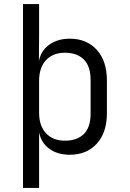

<svg xmlns="http://www.w3.org/2000/svg" viewBox="-20 -750 640 943"><path d="M93 173V-730H172V-573L171 -450Q181 -501 222 -530.5Q263 -560 323 -560Q406 -560 455.5 -505Q505 -450 505 -356V-193Q505 -99 455.5 -44.5Q406 10 323 10Q262 10 222 -19.5Q182 -49 172 -100V173ZM299 -59Q358 -59 391.5 -91.5Q425 -124 425 -193V-356Q425 -425 391.5 -458Q358 -491 299 -491Q240 -491 206 -454.5Q172 -418 172 -353V-197Q172 -132 206 -95.5Q240 -59 299 -59Z"/></svg>

Font: Pitagon Sans Mono Light
Style: Regular
Weight: 300
Monospace: yes
Designer: Travis Tran
Foundry: Pitagon
Version: Version 1.001; ttfautohint (v1.8.4.7-5d5b);gftools[0.9.26]